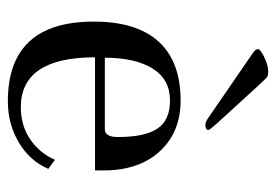

<svg xmlns="http://www.w3.org/2000/svg" viewBox="-127 -566 703 489"><g transform="rotate(90 224.5 -321.5)"><path d="M238 10Q35 10 35 -209Q35 -318 86 -374Q137 -430 236 -430Q315 -430 363.5 -379Q412 -328 414 -241V-212H126Q126 -24 252 -23Q300 -23 335 -47Q370 -71 387 -110L410 -93Q390 -46 343 -18Q296 10 238 10ZM127 -237H309Q329 -237 329 -270Q329 -339 307.5 -371Q286 -403 236 -403Q182 -403 154.5 -358.5Q127 -314 127 -237ZM298 -493Q290 -493 278 -502L115 -614Q105 -621 105 -627Q105 -633 125.5 -643Q146 -653 162 -653Q173 -653 178 -649Q188 -639 198 -628L293 -524Q311 -504 311 -501Q311 -493 298 -493Z"/></g></svg>

Font: UnnaRegular
Style: Regular
Weight: 400
Designer: Jorge de Buen Unna
Foundry: Omnibus-Type
Version: Version 2.008;hotconv 1.0.109;makeotfexe 2.5.65596